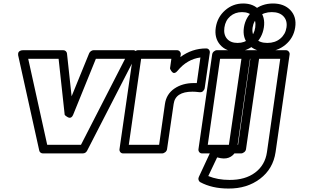

<svg xmlns="http://www.w3.org/2000/svg" viewBox="-20 -862 1791 1110"><path d="M85.9 -538.1Q85.4 -539.6 85 -541.7Q84.5 -543.9 84.7 -549.8Q85 -555.7 87.2 -560.1Q89.4 -564.5 96.2 -568.1Q103 -571.8 113.8 -571.8H345.2Q354 -571.8 360.1 -566.4Q366.2 -561 367.2 -553.2L394 -305.2L495.1 -553.2Q498.5 -561.5 506.1 -566.7Q513.7 -571.8 521 -571.8H746.1Q746.1 -571.3 750 -571.8Q753.9 -572.3 758.3 -570.6Q762.7 -568.8 766.6 -565.9Q770.5 -563 770.5 -555.7Q770.5 -548.3 765.1 -538.1L483.9 8.8Q475.6 24.9 458 24.9H228Q220.7 24.9 214.6 20.5Q208.5 16.1 207 8.8ZM143.1 -522 252.9 -24.9H448.2L703.1 -522H534.2L402.8 -198.2Q398.4 -187.5 391.8 -183.6Q385.3 -179.7 378.9 -181.6Q372.6 -183.6 366.9 -187.3Q361.3 -190.9 357.4 -194.3L354 -198.2L318.8 -522Z M670.9 0 750 -546.9Q751.5 -557.6 760 -564.7Q768.6 -571.8 777.8 -571.8H1002.9Q1013.7 -571.8 1020 -563.7Q1026.4 -555.7 1024.9 -546.9L1022.9 -532.2Q1090.3 -582 1171.9 -582Q1182.6 -582 1188.5 -574.2Q1194.3 -566.4 1192.9 -557.1L1163.6 -354Q1162.6 -344.2 1154.5 -335.7Q1146.5 -327.1 1131.8 -329.1Q1110.4 -332 1092.8 -332Q993.7 -332 983.9 -261.2L945.8 0Q944.3 10.7 935.3 17.8Q926.3 24.9 917 24.9H691.9Q681.2 24.9 675.3 17.1Q669.4 9.3 670.9 0ZM724.6 -24.9H899.9L933.6 -261.2Q941.9 -318.4 988.5 -350.1Q1035.2 -381.8 1100.6 -381.8H1117.7L1138.7 -529.8Q1061.5 -519.5 1006.8 -453.1Q998.5 -442.9 991.2 -440.7Q983.9 -438.5 979 -442.4Q974.1 -446.3 970.2 -451.7Q966.3 -457 964.4 -461.9L962.9 -466.8L970.7 -522H795.9Z M1127.4 0 1206.5 -546.9Q1208 -557.6 1216.6 -564.7Q1225.1 -571.8 1234.4 -571.8H1459.5Q1470.2 -571.8 1476.6 -563.7Q1482.9 -555.7 1481.4 -546.9L1402.3 0Q1400.9 10.7 1391.8 17.8Q1382.8 24.9 1373.5 24.9H1148.4Q1137.7 24.9 1131.8 17.1Q1126 9.3 1127.4 0ZM1181.2 -24.9H1356.4L1427.2 -522H1252.4ZM1252.2 -603.5Q1218.3 -643.1 1227.5 -703.1Q1236.8 -763.2 1281.5 -802.5Q1326.2 -841.8 1386.2 -841.8Q1446.3 -841.8 1480.5 -802.5Q1514.6 -763.2 1505.4 -703.1Q1496.1 -643.1 1451.2 -603.5Q1406.2 -564 1346.2 -564Q1286.1 -564 1252.2 -603.5ZM1311 -767.8Q1283.2 -743.7 1277.3 -703.1Q1271.5 -662.6 1292.2 -638.2Q1313 -613.8 1353.5 -613.8Q1394 -613.8 1421.9 -638.2Q1449.7 -662.6 1455.6 -703.1Q1461.4 -743.7 1440.7 -767.8Q1419.9 -792 1379.4 -792Q1338.9 -792 1311 -767.8Z M1129.4 161.1 1201.2 6.8Q1206.1 -2.9 1215.8 -8.5Q1225.6 -14.2 1238.3 -7.8Q1262.7 3.9 1281.2 3.9Q1293 4.9 1296.6 1.2Q1300.3 -2.4 1302.2 -17.1L1379.4 -546.9Q1380.9 -557.6 1389.4 -564.7Q1397.9 -571.8 1407.2 -571.8H1632.3Q1643.1 -571.8 1649.4 -563.7Q1655.8 -555.7 1654.3 -546.9L1573.2 17.1Q1559.1 114.3 1483.4 171.6Q1407.7 229 1300.3 228Q1205.6 228 1137.2 190.9Q1129.9 186.5 1127.7 178Q1125.5 169.4 1129.4 161.1ZM1184.1 155.8Q1238.3 178.2 1307.1 178.2Q1397.9 178.7 1455.3 135.5Q1512.7 92.3 1523.4 17.1L1600.1 -522H1425.3L1352.5 -17.1Q1348.1 14.6 1326.4 34.7Q1304.7 54.7 1273.4 54.2Q1258.3 54.2 1235.4 47.9ZM1558.1 -841.8Q1622.6 -841.8 1659.2 -803Q1695.8 -764.2 1686.5 -703.1Q1677.2 -642.1 1629.9 -603Q1582.5 -564 1518.6 -564Q1455.1 -564 1418 -603Q1380.9 -642.1 1390.1 -703.1Q1399.4 -764.2 1447 -803Q1494.6 -841.8 1558.1 -841.8ZM1525.4 -613.8Q1570.3 -613.8 1600.3 -638.7Q1630.4 -663.6 1636.2 -703.1Q1642.1 -742.7 1619.1 -767.3Q1596.2 -792 1551.3 -792Q1506.8 -792 1476.6 -767.3Q1446.3 -742.7 1440.4 -703.1Q1434.6 -663.6 1457.8 -638.7Q1481 -613.8 1525.4 -613.8Z"/></svg>

Font: Trueno Black Outline
Style: Italic
Weight: 900
Width: 6
Designer: Julieta Ulanovsky
Foundry: Julieta Ulanovsky
Version: Version 3.001b | FøM Fix